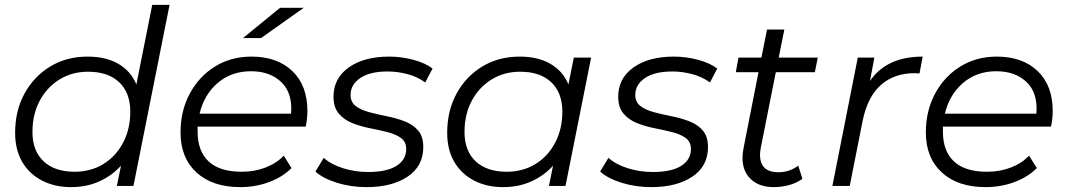

<svg xmlns="http://www.w3.org/2000/svg" viewBox="-20 -762 4377 787"><path d="M271 5Q204 5 152 -22Q100 -49 71 -98.5Q42 -148 42 -218Q42 -308 80.5 -378.5Q119 -449 186 -489.5Q253 -530 339 -530Q414 -530 465 -500.5Q516 -471 539 -416L604 -742H675L527 0H459L476 -83Q439 -42 387 -18.5Q335 5 271 5ZM286 -58Q352 -58 403.5 -89.5Q455 -121 484.5 -177Q514 -233 514 -304Q514 -382 468.5 -425Q423 -468 341 -468Q275 -468 223.5 -436Q172 -404 142.5 -348.5Q113 -293 113 -221Q113 -144 158.5 -101Q204 -58 286 -58Z M965 5Q851 5 785.5 -55Q720 -115 720 -219Q720 -308 758 -378.5Q796 -449 861.5 -489.5Q927 -530 1011 -530Q1116 -530 1178 -471Q1240 -412 1240 -307Q1240 -275 1233 -243H790Q790 -233 790 -222Q790 -143 835 -100.5Q880 -58 971 -58Q1024 -58 1069 -75.5Q1114 -93 1143 -124L1175 -73Q1138 -36 1082.5 -15.5Q1027 5 965 5ZM798 -296H1173Q1180 -380 1133.5 -425Q1087 -470 1009 -470Q929 -470 873 -422.5Q817 -375 798 -296ZM976 -606 1128 -730H1225L1050 -606Z M1482 5Q1418 5 1360.5 -13Q1303 -31 1273 -59L1307 -115Q1337 -88 1386 -72.5Q1435 -57 1489 -57Q1565 -57 1605 -82Q1645 -107 1645 -151Q1645 -181 1623.5 -196.5Q1602 -212 1568 -220.5Q1534 -229 1496 -236.5Q1458 -244 1424 -257.5Q1390 -271 1368.5 -296.5Q1347 -322 1347 -366Q1347 -441 1409.5 -485.5Q1472 -530 1575 -530Q1625 -530 1674 -517Q1723 -504 1753 -481L1723 -424Q1692 -447 1651 -458Q1610 -469 1569 -469Q1496 -469 1456.5 -442Q1417 -415 1417 -373Q1417 -343 1438.5 -327Q1460 -311 1494 -302Q1528 -293 1566 -285.5Q1604 -278 1638 -265Q1672 -252 1693.5 -227.5Q1715 -203 1715 -159Q1715 -81 1651 -38Q1587 5 1482 5Z M2042 5Q1975 5 1923 -22Q1871 -49 1842 -98.5Q1813 -148 1813 -218Q1813 -308 1851.5 -378.5Q1890 -449 1957 -489.5Q2024 -530 2110 -530Q2185 -530 2236 -500.5Q2287 -471 2310 -416L2332 -526H2403L2298 0H2230L2247 -83Q2210 -42 2158 -18.5Q2106 5 2042 5ZM2057 -58Q2123 -58 2174.5 -89.5Q2226 -121 2255.5 -177Q2285 -233 2285 -304Q2285 -382 2239.5 -425Q2194 -468 2112 -468Q2046 -468 1994.5 -436Q1943 -404 1913.5 -348.5Q1884 -293 1884 -221Q1884 -144 1929.5 -101Q1975 -58 2057 -58Z M2649 5Q2585 5 2527.5 -13Q2470 -31 2440 -59L2474 -115Q2504 -88 2553 -72.5Q2602 -57 2656 -57Q2732 -57 2772 -82Q2812 -107 2812 -151Q2812 -181 2790.5 -196.5Q2769 -212 2735 -220.5Q2701 -229 2663 -236.5Q2625 -244 2591 -257.5Q2557 -271 2535.5 -296.5Q2514 -322 2514 -366Q2514 -441 2576.5 -485.5Q2639 -530 2742 -530Q2792 -530 2841 -517Q2890 -504 2920 -481L2890 -424Q2859 -447 2818 -458Q2777 -469 2736 -469Q2663 -469 2623.5 -442Q2584 -415 2584 -373Q2584 -343 2605.5 -327Q2627 -311 2661 -302Q2695 -293 2733 -285.5Q2771 -278 2805 -265Q2839 -252 2860.5 -227.5Q2882 -203 2882 -159Q2882 -81 2818 -38Q2754 5 2649 5Z M3152 5Q3083 5 3048 -38Q3013 -81 3028 -156L3089 -466H2996L3007 -526H3101L3124 -641H3195L3172 -526H3332L3320 -466H3160L3099 -159Q3089 -110 3106.5 -83Q3124 -56 3171 -56Q3216 -56 3252 -83L3269 -29Q3244 -11 3213 -3Q3182 5 3152 5Z M3392 0 3496 -526H3564L3546 -430Q3614 -530 3762 -530L3749 -461Q3744 -461 3739.5 -461.5Q3735 -462 3729 -462Q3645 -462 3590.5 -413.5Q3536 -365 3516 -267L3463 0Z M4020 5Q3906 5 3840.5 -55Q3775 -115 3775 -219Q3775 -308 3813 -378.5Q3851 -449 3916.5 -489.5Q3982 -530 4066 -530Q4171 -530 4233 -471Q4295 -412 4295 -307Q4295 -275 4288 -243H3845Q3845 -233 3845 -222Q3845 -143 3890 -100.5Q3935 -58 4026 -58Q4079 -58 4124 -75.5Q4169 -93 4198 -124L4230 -73Q4193 -36 4137.5 -15.5Q4082 5 4020 5ZM3853 -296H4228Q4235 -380 4188.5 -425Q4142 -470 4064 -470Q3984 -470 3928 -422.5Q3872 -375 3853 -296Z"/></svg>

Font: Montserrat
Style: Italic
Weight: 400
Italic angle: -11.3°
Designer: Julieta Ulanovsky
Foundry: Julieta Ulanovsky
Version: Version 9.000; ttfautohint (v1.8.4.7-5d5b)